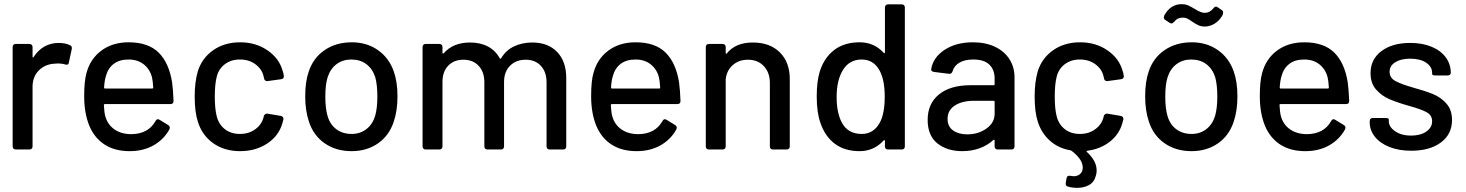

<svg xmlns="http://www.w3.org/2000/svg" viewBox="-20 -721 7069 926"><path d="M318 -503Q329 -497 326 -484L312 -419Q311 -409 302 -409Q297 -409 294 -410Q279 -415 260 -415Q250 -415 245 -414Q198 -412 167.5 -381.5Q137 -351 137 -302V-15Q137 -8 133 -4Q129 0 122 0H56Q49 0 45 -4Q41 -8 41 -15V-494Q41 -501 45 -505Q49 -509 56 -509H122Q129 -509 133 -505Q137 -501 137 -494V-448Q137 -444 138.5 -443.5Q140 -443 142 -446Q187 -514 264 -514Q294 -514 318 -503Z M730 -137Q735 -146 741 -146Q746 -146 750 -143L791 -118Q799 -113 799 -105L797 -97Q770 -48 720.5 -20Q671 8 605 8Q534 8 485 -23.5Q436 -55 411 -114Q386 -175 386 -257Q386 -330 397 -368Q415 -437 469 -477Q523 -517 600 -517Q695 -517 745 -467.5Q795 -418 810 -324Q815 -287 817 -234Q817 -219 802 -219H486Q481 -219 481 -214Q483 -176 488 -160Q499 -120 532 -97Q565 -74 614 -74Q695 -75 730 -137ZM491 -355Q484 -333 482 -299Q482 -294 487 -294H714Q719 -294 719 -299Q717 -332 713 -348Q703 -387 673.5 -410.5Q644 -434 600 -434Q556 -434 528.5 -413Q501 -392 491 -355Z M934 -135Q919 -181 919 -256Q919 -325 934 -377Q954 -441 1008.5 -479Q1063 -517 1138 -517Q1213 -517 1269 -479Q1325 -441 1342 -383Q1347 -370 1349 -355V-353Q1349 -341 1336 -339L1271 -330H1268Q1257 -330 1254 -341L1251 -354Q1243 -388 1212 -411Q1181 -434 1137 -434Q1094 -434 1064 -411Q1034 -388 1025 -350Q1016 -314 1016 -255Q1016 -197 1025 -161Q1035 -121 1064.5 -98Q1094 -75 1137 -75Q1180 -75 1211 -97.5Q1242 -120 1251 -155L1252 -159V-160Q1253 -165 1258 -169.5Q1263 -174 1269 -173L1334 -162Q1348 -159 1347 -146Q1346 -142 1342 -127Q1325 -66 1269 -29Q1213 8 1138 8Q1062 8 1008 -30.5Q954 -69 934 -135Z M1470 -134Q1452 -188 1452 -256Q1452 -327 1469 -376Q1491 -442 1546 -479.5Q1601 -517 1677 -517Q1749 -517 1802.5 -479.5Q1856 -442 1879 -377Q1897 -326 1897 -257Q1897 -187 1879 -134Q1857 -67 1803 -29.5Q1749 8 1676 8Q1601 8 1546.5 -29.5Q1492 -67 1470 -134ZM1789 -161Q1800 -199 1800 -255Q1800 -311 1790 -348Q1777 -389 1747 -411.5Q1717 -434 1674 -434Q1633 -434 1603 -411.5Q1573 -389 1560 -348Q1549 -313 1549 -255Q1549 -197 1560 -161Q1572 -120 1602.5 -97.5Q1633 -75 1676 -75Q1716 -75 1746 -97.5Q1776 -120 1789 -161Z M2711 -344V-15Q2711 -8 2707 -4Q2703 0 2696 0H2631Q2624 0 2620 -4Q2616 -8 2616 -15V-324Q2616 -374 2588.5 -403.5Q2561 -433 2515 -433Q2469 -433 2440 -404Q2411 -375 2411 -326V-15Q2411 -8 2407 -4Q2403 0 2396 0H2331Q2324 0 2320 -4Q2316 -8 2316 -15V-324Q2316 -374 2288.5 -403.5Q2261 -433 2215 -433Q2169 -433 2141.5 -404Q2114 -375 2114 -326V-15Q2114 -8 2110 -4Q2106 0 2099 0H2033Q2026 0 2022 -4Q2018 -8 2018 -15V-494Q2018 -501 2022 -505Q2026 -509 2033 -509H2099Q2106 -509 2110 -505Q2114 -501 2114 -494V-467Q2114 -464 2116 -463Q2118 -462 2120 -464Q2165 -516 2247 -516Q2297 -516 2333.5 -496.5Q2370 -477 2390 -440Q2393 -436 2397 -440Q2420 -479 2459.5 -497.5Q2499 -516 2547 -516Q2623 -516 2667 -470.5Q2711 -425 2711 -344Z M3175 -137Q3180 -146 3186 -146Q3191 -146 3195 -143L3236 -118Q3244 -113 3244 -105L3242 -97Q3215 -48 3165.5 -20Q3116 8 3050 8Q2979 8 2930 -23.5Q2881 -55 2856 -114Q2831 -175 2831 -257Q2831 -330 2842 -368Q2860 -437 2914 -477Q2968 -517 3045 -517Q3140 -517 3190 -467.5Q3240 -418 3255 -324Q3260 -287 3262 -234Q3262 -219 3247 -219H2931Q2926 -219 2926 -214Q2928 -176 2933 -160Q2944 -120 2977 -97Q3010 -74 3059 -74Q3140 -75 3175 -137ZM2936 -355Q2929 -333 2927 -299Q2927 -294 2932 -294H3159Q3164 -294 3164 -299Q3162 -332 3158 -348Q3148 -387 3118.5 -410.5Q3089 -434 3045 -434Q3001 -434 2973.5 -413Q2946 -392 2936 -355Z M3789 -340V-15Q3789 -8 3785 -4Q3781 0 3774 0H3708Q3701 0 3697 -4Q3693 -8 3693 -15V-321Q3693 -371 3664 -402Q3635 -433 3587 -433Q3544 -433 3514.5 -407.5Q3485 -382 3480 -339V-15Q3480 -8 3476 -4Q3472 0 3465 0H3399Q3392 0 3388 -4Q3384 -8 3384 -15V-494Q3384 -501 3388 -505Q3392 -509 3399 -509H3465Q3472 -509 3476 -505Q3480 -501 3480 -494V-466Q3480 -463 3482 -462Q3484 -461 3485 -463Q3527 -516 3611 -516Q3693 -516 3741 -468.5Q3789 -421 3789 -340Z M4263 -700H4329Q4336 -700 4340 -696Q4344 -692 4344 -685V-15Q4344 -8 4340 -4Q4336 0 4329 0H4263Q4256 0 4252 -4Q4248 -8 4248 -15V-41Q4248 -44 4246 -45Q4244 -46 4242 -44Q4220 -19 4190.5 -5.5Q4161 8 4126 8Q4054 8 4006.5 -27.5Q3959 -63 3937 -128Q3919 -178 3919 -256Q3919 -329 3934 -377Q3955 -443 4003.5 -480Q4052 -517 4126 -517Q4161 -517 4190.5 -504Q4220 -491 4242 -466Q4244 -464 4246 -464.5Q4248 -465 4248 -468V-685Q4248 -692 4252 -696Q4256 -700 4263 -700ZM4247 -255Q4247 -337 4221 -383Q4192 -434 4136 -434Q4078 -434 4047 -386Q4015 -336 4015 -254Q4015 -177 4040 -130Q4069 -75 4136 -75Q4193 -75 4223 -129Q4247 -173 4247 -255Z M4873 -348V-15Q4873 -8 4869 -4Q4865 0 4858 0H4792Q4785 0 4781 -4Q4777 -8 4777 -15V-43Q4777 -46 4775 -47Q4773 -48 4771 -46Q4743 -20 4704.5 -6Q4666 8 4621 8Q4548 8 4501 -29.5Q4454 -67 4454 -143Q4454 -221 4508.5 -265.5Q4563 -310 4661 -310H4772Q4777 -310 4777 -315V-341Q4777 -385 4751.5 -409.5Q4726 -434 4674 -434Q4633 -434 4607.5 -419Q4582 -404 4574 -377Q4570 -364 4557 -365L4485 -374Q4478 -375 4474 -378.5Q4470 -382 4471 -387Q4480 -444 4535.5 -480.5Q4591 -517 4672 -517Q4733 -517 4778.5 -495.5Q4824 -474 4848.5 -435.5Q4873 -397 4873 -348ZM4777 -172V-230Q4777 -235 4772 -235H4679Q4620 -235 4585 -212Q4550 -189 4550 -148Q4550 -111 4576.5 -92Q4603 -73 4645 -73Q4698 -73 4737.5 -101Q4777 -129 4777 -172Z M5303 -159V-160Q5304 -165 5309 -169.5Q5314 -174 5320 -173L5385 -162Q5399 -159 5398 -146Q5397 -142 5393 -127Q5378 -73 5332.5 -37.5Q5287 -2 5224 6Q5218 8 5222 12Q5269 55 5269 101Q5269 114 5266 124Q5258 157 5233 171Q5208 185 5176 185Q5151 185 5131 179Q5118 176 5120 161L5124 138Q5127 124 5142 127Q5154 129 5158 129Q5177 129 5189.5 118Q5202 107 5202 87Q5202 48 5149 7L5143 4Q5084 -6 5043 -43Q5002 -80 4985 -135Q4970 -181 4970 -256Q4970 -325 4985 -377Q5005 -441 5059.5 -479Q5114 -517 5189 -517Q5264 -517 5320 -479Q5376 -441 5393 -383Q5398 -370 5400 -355V-353Q5400 -341 5387 -339L5322 -330H5319Q5308 -330 5305 -341L5302 -354Q5294 -388 5263 -411Q5232 -434 5188 -434Q5145 -434 5115 -411Q5085 -388 5076 -350Q5067 -314 5067 -255Q5067 -197 5076 -161Q5086 -121 5115.5 -98Q5145 -75 5188 -75Q5231 -75 5262 -97.5Q5293 -120 5302 -155Z M5521 -134Q5503 -188 5503 -256Q5503 -327 5520 -376Q5542 -442 5597 -479.5Q5652 -517 5728 -517Q5800 -517 5853.5 -479.5Q5907 -442 5930 -377Q5948 -326 5948 -257Q5948 -187 5930 -134Q5908 -67 5854 -29.5Q5800 8 5727 8Q5652 8 5597.5 -29.5Q5543 -67 5521 -134ZM5840 -161Q5851 -199 5851 -255Q5851 -311 5841 -348Q5828 -389 5798 -411.5Q5768 -434 5725 -434Q5684 -434 5654 -411.5Q5624 -389 5611 -348Q5600 -313 5600 -255Q5600 -197 5611 -161Q5623 -120 5653.5 -97.5Q5684 -75 5727 -75Q5767 -75 5797 -97.5Q5827 -120 5840 -161ZM5728 -618Q5714 -628 5705 -632Q5696 -636 5685 -636Q5671 -636 5661.5 -631.5Q5652 -627 5642 -615Q5636 -608 5630 -608Q5625 -608 5621 -611L5600 -625Q5593 -629 5593 -637Q5593 -640 5595 -646Q5610 -674 5631.5 -687.5Q5653 -701 5679 -701Q5696 -701 5709 -695.5Q5722 -690 5742 -678Q5772 -659 5790 -659Q5815 -659 5832 -681Q5838 -689 5845 -689Q5848 -689 5853 -686L5873 -672Q5879 -668 5879 -660Q5879 -652 5874 -644Q5858 -618 5835.5 -605.5Q5813 -593 5791 -593Q5773 -593 5759 -599.5Q5745 -606 5728 -618Z M6400 -137Q6405 -146 6411 -146Q6416 -146 6420 -143L6461 -118Q6469 -113 6469 -105L6467 -97Q6440 -48 6390.5 -20Q6341 8 6275 8Q6204 8 6155 -23.5Q6106 -55 6081 -114Q6056 -175 6056 -257Q6056 -330 6067 -368Q6085 -437 6139 -477Q6193 -517 6270 -517Q6365 -517 6415 -467.5Q6465 -418 6480 -324Q6485 -287 6487 -234Q6487 -219 6472 -219H6156Q6151 -219 6151 -214Q6153 -176 6158 -160Q6169 -120 6202 -97Q6235 -74 6284 -74Q6365 -75 6400 -137ZM6161 -355Q6154 -333 6152 -299Q6152 -294 6157 -294H6384Q6389 -294 6389 -299Q6387 -332 6383 -348Q6373 -387 6343.5 -410.5Q6314 -434 6270 -434Q6226 -434 6198.5 -413Q6171 -392 6161 -355Z M6586 -131V-137Q6586 -144 6590 -148Q6594 -152 6601 -152H6663Q6670 -152 6674 -150Q6678 -148 6678 -145V-137Q6678 -109 6708.5 -88Q6739 -67 6785 -67Q6831 -67 6859 -86.5Q6887 -106 6887 -136Q6887 -165 6861 -179.5Q6835 -194 6777 -210Q6720 -226 6681.5 -242.5Q6643 -259 6616.5 -289.5Q6590 -320 6590 -368Q6590 -435 6642.5 -474.5Q6695 -514 6782 -514Q6840 -514 6884.5 -495.5Q6929 -477 6953 -444Q6977 -411 6977 -370Q6977 -364 6973 -360.5Q6969 -357 6962 -357H6902Q6895 -357 6891 -359Q6887 -361 6887 -364V-370Q6887 -399 6858.5 -418.5Q6830 -438 6781 -438Q6737 -438 6709.5 -421Q6682 -404 6682 -375Q6682 -346 6708.5 -331Q6735 -316 6794 -299Q6852 -283 6890.5 -267.5Q6929 -252 6956 -221.5Q6983 -191 6983 -142Q6983 -74 6929.5 -34Q6876 6 6786 6Q6727 6 6681.5 -12Q6636 -30 6611 -61.5Q6586 -93 6586 -131Z"/></svg>

Font: Barlow_Medium_SS
Style: Regular
Weight: 500
Designer: Jeremy Tribby
Foundry: Jeremy Tribby
Version: Version 1.101 August 23, 2024